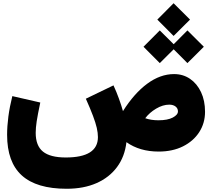

<svg xmlns="http://www.w3.org/2000/svg" viewBox="-20 -937 1305 1187"><path d="M952.6 -815.9 1053.2 -917 1154.8 -815.9 1053.2 -714.8ZM867.2 -647.9 967.8 -749 1053.7 -663.6 1138.7 -749 1240.2 -647.9 1138.7 -546.9 1053.7 -632.3 967.8 -546.9ZM1056.2 -479Q1111.8 -479 1155 -449.5Q1198.2 -419.9 1222.9 -367.4Q1247.6 -314.9 1247.6 -246.1Q1247.6 -175.8 1211.7 -120.1Q1175.8 -64.5 1111.3 -32.2Q1046.9 0 960.9 0Q843.3 0 761.7 -58.1Q751.5 31.2 703.6 95.7Q655.8 160.2 576.7 195.1Q497.6 230 392.1 230Q206.1 230 115 147.7Q23.9 65.4 23.9 -103.5Q23.9 -155.8 31.7 -216.1Q39.6 -276.4 56.2 -342.8L229 -303.2Q212.9 -227.1 206.8 -186.8Q200.7 -146.5 200.7 -115.7Q200.7 -36.1 245.6 0.2Q290.5 36.6 386.7 36.6Q585.4 36.6 585.4 -89.4Q585.4 -115.2 578.4 -146.2Q571.3 -177.2 554.9 -220.7Q538.6 -264.2 510.7 -326.7L681.6 -409.2Q700.7 -367.7 715.3 -327.1Q730 -286.6 740.2 -250Q809.1 -359.4 889.9 -419.2Q970.7 -479 1056.2 -479ZM1026.4 -290Q986.8 -290 945.3 -265.4Q903.8 -240.7 877.9 -206.1Q913.6 -193.4 959.5 -193.4Q1016.1 -193.4 1048.1 -210.2Q1080.1 -227.1 1080.1 -248.5Q1080.1 -267.1 1065.2 -278.6Q1050.3 -290 1026.4 -290Z"/></svg>

Font: Estedad-FD Black
Style: Regular
Weight: 900
Designer: Amin Abedi
Version: Version 7.3